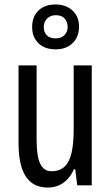

<svg xmlns="http://www.w3.org/2000/svg" viewBox="-20 -830 496 860"><path d="M391 -537V0H326L317 -72H311Q300 -46 282.5 -27.5Q265 -9 243 0.5Q221 10 195 10Q147 10 118 -14.5Q89 -39 76 -83Q63 -127 63 -187V-537H144V-202Q144 -131 160 -97Q176 -63 210 -63Q247 -63 269 -83.5Q291 -104 300.5 -145.5Q310 -187 310 -251V-537ZM229 -609Q180 -609 152 -636.5Q124 -664 124 -709Q124 -755 152 -782.5Q180 -810 229 -810Q275 -810 304.5 -783Q334 -756 334 -711Q334 -665 305.5 -637Q277 -609 229 -609ZM230 -658Q253 -658 268 -672Q283 -686 283 -709Q283 -732 269.5 -747Q256 -762 230 -762Q206 -762 191 -747Q176 -732 176 -709Q176 -686 189.5 -672Q203 -658 230 -658Z"/></svg>

Font: Noto Sans Thai ExtraCondensed
Style: Regular
Weight: 400
Width: 2
Designer: Monotype Design Team
Foundry: Monotype Imaging Inc.
Version: Version 2.002